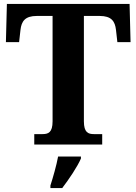

<svg xmlns="http://www.w3.org/2000/svg" viewBox="-20 -734 693 975"><path d="M154 0H499V-53H457C428 -53 406 -61 406 -118V-653H486C546 -653 564 -626 569 -582L576 -520H643L638 -714H15L10 -520H77L84 -582C89 -626 107 -653 167 -653H247V-118C247 -61 225 -53 196 -53H154ZM236 208V221H296C329 178 373 113 391 71V61H275C267 105 249 168 236 208Z"/></svg>

Font: Noto Serif NP Hmong
Style: Bold
Weight: 700
Designer: Dalton Maag Ltd
Foundry: Dalton Maag Ltd
Version: Version 1.001